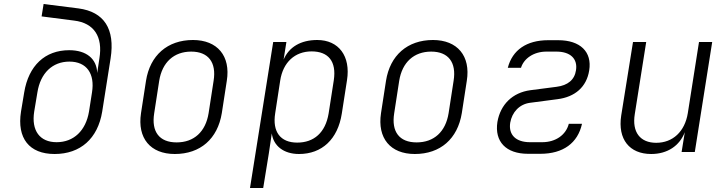

<svg xmlns="http://www.w3.org/2000/svg" viewBox="-20 -760 3640 960"><path d="M253 10C382 10 469 -67 491 -202L533 -468C556 -615 501 -701 372 -718L198 -740L188 -678L351 -657C450 -645 495 -577 477 -468L466 -395C464 -466 412 -509 326 -509C205 -509 123 -432 101 -298L85 -202C64 -69 126 10 253 10ZM263 -49C179 -49 136 -107 151 -202L167 -298C182 -394 242 -452 327 -452C414 -452 455 -391 440 -298L425 -202C409 -107 349 -49 263 -49Z M854 10C982 10 1068 -66 1089 -194L1114 -356C1134 -480 1067 -560 945 -560C817 -560 730 -483 710 -356L685 -194C666 -69 732 10 854 10ZM863 -48C777 -48 736 -101 751 -194L776 -356C791 -449 850 -502 936 -502C1021 -502 1063 -449 1048 -356L1023 -194C1008 -101 950 -48 863 -48Z M1230 180H1296L1324 8L1339 -93C1347 -31 1398 10 1475 10C1590 10 1669 -64 1689 -192L1715 -359C1734 -479 1674 -560 1566 -560C1484 -560 1425 -525 1398 -462L1412 -550H1346ZM1466 -47C1382 -47 1341 -101 1356 -194L1381 -357C1395 -449 1455 -503 1538 -503C1622 -503 1663 -453 1649 -359L1623 -192C1607 -97 1550 -47 1466 -47Z M2054 10C2182 10 2268 -66 2289 -194L2314 -356C2334 -480 2267 -560 2145 -560C2017 -560 1930 -483 1910 -356L1885 -194C1866 -69 1932 10 2054 10ZM2063 -48C1977 -48 1936 -101 1951 -194L1976 -356C1991 -449 2050 -502 2136 -502C2221 -502 2263 -449 2248 -356L2223 -194C2208 -101 2150 -48 2063 -48Z M2682 9C2796 9 2869 -45 2890 -141H2824C2810 -86 2759 -49 2691 -49H2630C2559 -49 2522 -86 2531 -146C2540 -199 2577 -239 2630 -246L2767 -264C2855 -275 2913 -325 2926 -408C2941 -501 2881 -559 2771 -559H2721C2613 -559 2542 -510 2519 -421H2585C2599 -467 2648 -502 2712 -502H2762C2832 -502 2869 -466 2860 -409C2853 -361 2819 -333 2763 -326L2632 -309C2542 -297 2482 -237 2467 -150C2452 -52 2510 9 2620 9Z M3236 10C3317 10 3378 -31 3404 -99L3388 0H3454L3541 -550H3475L3419 -194C3404 -102 3344 -46 3261 -46C3181 -46 3139 -99 3154 -190L3211 -550H3145L3086 -182C3068 -64 3127 10 3236 10Z"/></svg>

Font: JetBrains Mono ExtraLight
Style: Italic
Weight: 240
Italic angle: -9°
Monospace: yes
Designer: Philipp Nurullin, Konstantin Bulenkov
Foundry: JetBrains
Version: Version 2.305